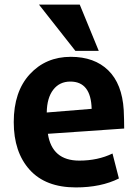

<svg xmlns="http://www.w3.org/2000/svg" viewBox="-20 -798 603 838"><path d="M522 -237 189 -214Q207 -97 326 -97Q407 -97 471 -128L499 -19Q421 20 311 20Q179 20 109.5 -57Q40 -134 40 -265Q40 -398 110 -474Q180 -550 289 -550Q392 -550 452.5 -491Q513 -432 520 -318Q522 -274 522 -237ZM380 -323Q377 -442 287 -442Q240 -442 212.5 -406.5Q185 -371 184 -307ZM411 -576H309L150 -778H328Z"/></svg>

Font: Repo
Style: Bold
Weight: 700
Designer: Stefan Peev
Foundry: Context Ltd
Version: Version 001.000